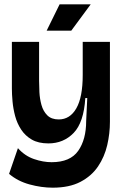

<svg xmlns="http://www.w3.org/2000/svg" viewBox="-20 -716 567 889"><path d="M224 153Q172 153 117 138Q62 123 22 89L63 -30Q95 6 137.5 20.5Q180 35 219 35Q305 35 342 -17.5Q379 -70 379 -156L384 -262H375Q368 -149 321 -100.5Q274 -52 204 -52Q158 -52 127.5 -69.5Q97 -87 78 -116Q59 -145 50 -179Q41 -213 38 -246.5Q35 -280 35 -306V-522H161V-342Q161 -319 162.5 -289Q164 -259 172 -230Q180 -201 199 -182Q218 -163 252 -163Q304 -163 333.5 -214.5Q363 -266 363 -369V-522H489V-152Q489 -98 476.5 -44Q464 10 434 54.5Q404 99 352.5 126Q301 153 224 153ZM310 -574H196L256 -696H400Z"/></svg>

Font: Bricolage Grotesque 48pt SemiBold
Style: Regular
Weight: 600
Designer: Mathieu Triay
Foundry: Atelier Triay
Version: Version 1.000; ttfautohint (v1.8.4.7-5d5b);gftools[0.9.32]